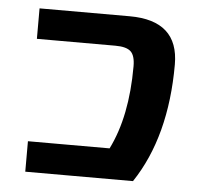

<svg xmlns="http://www.w3.org/2000/svg" viewBox="-43 -564 628 609"><g transform="rotate(5 270.5 -260.0)"><path d="M346 -520Q502 -520 502 -380Q502 -150 402 0H59V-97H319Q372 -203 372 -363Q372 -397 358 -410Q344 -423 309 -423H59V-520Z"/></g></svg>

Font: Mplus 1p Bold
Style: Bold
Weight: 700
Version: Version 1.061